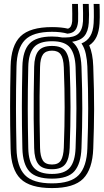

<svg xmlns="http://www.w3.org/2000/svg" viewBox="-20 -948 530 978"><path d="M245 10Q132.8 10 84.5 -37.4Q36.2 -84.8 34 -191Q32.5 -254.8 31.9 -307Q31.2 -359.2 31.4 -406.9Q31.5 -454.5 32.1 -503.6Q32.8 -552.8 34 -610Q36.2 -716 84.6 -763Q133 -810 245 -810Q292.5 -810 326.2 -802Q336.2 -805.5 341.2 -814.6Q346.2 -823.8 347.8 -840.2Q348.2 -852 348.1 -878.9Q348 -905.8 347.2 -928H377Q378 -906.2 378.1 -879.8Q378.2 -853.2 377.8 -840Q375.5 -809 363 -793.9Q350.5 -778.8 323.8 -776.5Q291.5 -786 245 -786Q147.5 -786 106.8 -743.9Q66 -701.8 64 -609.2Q62.5 -545.8 61.9 -493.6Q61.2 -441.5 61.4 -394Q61.5 -346.5 62.1 -297.6Q62.8 -248.8 64 -191.8Q66 -98.8 106.8 -56.4Q147.5 -14 245 -14Q340.8 -14 381.2 -56.5Q421.8 -99 425 -192Q427 -248.5 428.1 -297.8Q429.2 -347 429.2 -394.9Q429.2 -442.8 428.2 -494.9Q427.2 -547 425 -609Q423.8 -641.8 417.2 -672.8Q410.8 -703.8 395 -726.8Q424 -738.5 439.2 -763.4Q454.5 -788.2 457 -829.8Q458 -841.8 458.1 -860.9Q458.2 -880 457.9 -898.8Q457.5 -917.5 457 -928H487Q487.5 -917.8 487.9 -898.8Q488.2 -879.8 488.1 -860.1Q488 -840.5 487 -828Q484.5 -788 471.8 -760.6Q459 -733.2 434.5 -717Q452.8 -675.5 455 -610Q457.2 -545.5 458.4 -492.4Q459.5 -439.2 459.4 -391.2Q459.2 -343.2 458.1 -294.8Q457 -246.2 455 -191Q451 -85.8 403.8 -37.9Q356.5 10 245 10ZM245 -62Q308.8 -62 335.6 -93.8Q362.5 -125.5 365 -194Q367 -250.2 368.1 -299.4Q369.2 -348.5 369.2 -396.1Q369.2 -443.8 368.2 -494.9Q367.2 -546 365 -606.8Q362.5 -672.5 336.9 -705.2Q311.2 -738 245 -738Q179 -738 152.2 -706.5Q125.5 -675 124 -608Q122.5 -544.8 121.9 -492.8Q121.2 -440.8 121.4 -393.5Q121.5 -346.2 122.1 -297.8Q122.8 -249.2 124 -193Q125.5 -123 153.5 -92.5Q181.5 -62 245 -62ZM245 -86Q195.2 -86 175.2 -112.1Q155.2 -138.2 154 -193.5Q152.2 -277.8 151.6 -343.1Q151 -408.5 151.8 -470.6Q152.5 -532.8 154 -607.5Q155.2 -662.5 175.4 -688.2Q195.5 -714 245 -714Q295 -714 314.1 -686.6Q333.2 -659.2 335 -605.8Q337 -549.2 338.1 -500Q339.2 -450.8 339.2 -403.4Q339.2 -356 338.2 -305.2Q337.2 -254.5 335 -194.8Q333 -139.8 313.4 -112.9Q293.8 -86 245 -86ZM245 -110Q277.5 -110 290.4 -131.2Q303.2 -152.5 305 -195.5Q307.2 -254 308.2 -304Q309.2 -354 309.2 -401.2Q309.2 -448.5 308.2 -498Q307.2 -547.5 305 -605Q303.2 -651.2 289.4 -670.6Q275.5 -690 245 -690Q213.2 -690 199.1 -670.8Q185 -651.5 184 -606.8Q182.2 -523 181.6 -457.8Q181 -392.5 181.8 -330.6Q182.5 -268.8 184 -194.2Q185 -152 198 -131Q211 -110 245 -110ZM245 -38Q164 -38 130 -74.6Q96 -111.2 94 -192.2Q92.5 -255.8 91.9 -307.9Q91.2 -360 91.4 -407.2Q91.5 -454.5 92.1 -503.2Q92.8 -552 94 -608.8Q95.8 -689.5 130.1 -725.8Q164.5 -762 245 -762Q274.2 -762 297.8 -757H312Q358 -757 379.1 -776.4Q400.2 -795.8 402.8 -840.2Q403.2 -854.8 403.1 -881Q403 -907.2 402 -928H432Q433.5 -895.8 433.5 -873.2Q433.5 -850.8 432.2 -831.5Q429.2 -787.2 409.4 -764.1Q389.5 -741 347.2 -735.2Q371 -717 382.1 -685.4Q393.2 -653.8 395 -608Q397.2 -546.2 398.2 -494.4Q399.2 -442.5 399.2 -394.8Q399.2 -347 398.1 -298Q397 -249 395 -193Q392 -113.8 359.1 -75.9Q326.2 -38 245 -38Z"/></svg>

Font: Big Shoulders Inline Display Thin Black
Style: Regular
Weight: 900
Version: Version 2.002